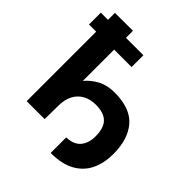

<svg xmlns="http://www.w3.org/2000/svg" viewBox="-214 -796 1028 1028"><g transform="rotate(45 300.0 -282.0)"><path d="M193 -289.3Q221.3 -323 261.5 -344.5Q301.7 -366 357.7 -366Q476.3 -366 531 -303.2Q585.7 -240.3 585.7 -127.3Q585.7 -60.3 561 -7.8Q536.3 44.7 483 75Q429.7 105.3 344 105.3V-12.3Q400.3 -14.3 425.8 -45.8Q451.3 -77.3 451.3 -127.3Q451.3 -168 439.3 -194.8Q427.3 -221.7 401 -235.2Q374.7 -248.7 333.3 -248.7Q291 -248.7 260 -231.7Q229 -214.7 211.7 -182.2Q194.3 -149.7 194.3 -101.3L193 0H57L57 -526.3H2.7V-615.7H57V-668.3L193 -669V-615.7H325V-526.3H193Z"/></g></svg>

Font: Nata Sans
Style: Regular
Weight: 400
Designer: Daniel Uzquiano Cruz
Version: Version 1.001